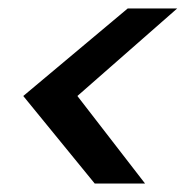

<svg xmlns="http://www.w3.org/2000/svg" viewBox="-20 -543 439 454"><path d="M323 -109H204L35 -316L282 -523H399L163 -316Z"/></svg>

Font: Racing Sans One
Style: Regular
Weight: 400
Designer: Pablo Impallari, Rodrigo Fuenzalida
Foundry: Pablo Impallari, Rodrigo Fuenzalida
Version: Version 1.001; ttfautohint (v0.8) -G 200 -r 50